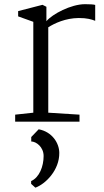

<svg xmlns="http://www.w3.org/2000/svg" viewBox="-20 -576 491 909"><path d="M51.8 0H356.4V-33.2L208.5 -42.5V-446.8C238.3 -465.8 290 -490.2 353 -490.7C392.6 -490.7 412.6 -484.4 430.7 -477.5V-552.7C423.3 -555.2 403.8 -556.2 382.3 -556.2C316.4 -556.2 227.5 -509.3 199.7 -475.6V-543.9L181.2 -553.2L65.9 -523.4V-498.5L137.7 -472.7V-42.5L51.8 -33.2ZM127.9 72.8V93.8C151.4 93.8 186.5 120.1 186.5 162.6C186.5 211.9 166 264.6 127.4 281.2V294.4L147.5 312.5C195.8 294.9 261.7 229.5 260.7 147.5C260.3 101.1 226.6 47.9 163.1 36.1Z"/></svg>

Font: Merriweather
Style: Light
Weight: 250
Designer: Eben Sorkin ( eben@eyebytes.com )
Foundry: Sorkin Type Co.
Version: Version 1.003